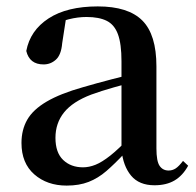

<svg xmlns="http://www.w3.org/2000/svg" viewBox="-20 -563 613 599"><path d="M188 16Q127 16 87 -19Q47 -54 47 -117Q47 -158 65 -189.5Q83 -221 125.5 -246Q168 -271 239 -291Q280 -303 328 -315.5Q376 -328 416 -337V-312Q376 -302 335.5 -290.5Q295 -279 265 -268Q207 -246 180 -212.5Q153 -179 153 -133Q153 -87 177 -64Q201 -41 239 -41Q258 -41 278 -49Q298 -57 324 -77.5Q350 -98 385 -135L398 -84H368Q338 -52 312 -29.5Q286 -7 256.5 4.5Q227 16 188 16ZM462 15Q414 15 389 -15Q364 -45 359 -96V-99V-372Q359 -426 348 -456Q337 -486 313 -498Q289 -510 250 -510Q223 -510 195 -503Q167 -496 132 -480L186 -506L174 -428Q171 -392 154.5 -377Q138 -362 116 -362Q72 -362 62 -404Q74 -468 131.5 -505.5Q189 -543 285 -543Q380 -543 424 -499Q468 -455 468 -356V-100Q468 -60 478 -45.5Q488 -31 506 -31Q518 -31 528 -37.5Q538 -44 551 -61L567 -46Q550 -15 524.5 0Q499 15 462 15Z"/></svg>

Font: Noto Serif JP ExtraLight SemiBold
Style: Regular
Weight: 600
Version: Version 2.003-H1;hotconv 1.1.1;makeotfexe 2.6.0